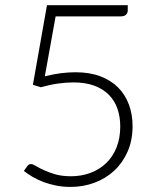

<svg xmlns="http://www.w3.org/2000/svg" viewBox="-20 -728 620 756"><path d="M483 -687Q483 -677 476.2 -670.2Q469.5 -663.5 455 -663.5H199L156.5 -427.5Q190 -436 220 -439.8Q250 -443.5 277.5 -443.5Q332.5 -443.5 374.5 -427.8Q416.5 -412 444.8 -383.8Q473 -355.5 487.5 -316.5Q502 -277.5 502 -231.5Q502 -175.5 482.5 -131.2Q463 -87 429.8 -56Q396.5 -25 352 -8.5Q307.5 8 257.5 8Q228 8 201.5 2.8Q175 -2.5 151.5 -11.2Q128 -20 108.5 -31.5Q89 -43 74 -55L88 -74.5Q93 -82 102.5 -82Q109 -82 121.2 -74.5Q133.5 -67 152.8 -58Q172 -49 198.2 -41.5Q224.5 -34 259.5 -34Q300.5 -34 336 -47.2Q371.5 -60.5 397.8 -85.5Q424 -110.5 438.8 -147.2Q453.5 -184 453.5 -230.5Q453.5 -268.5 442.2 -300.5Q431 -332.5 408.2 -355.2Q385.5 -378 350.8 -390.8Q316 -403.5 269 -403.5Q240.5 -403.5 208.5 -399Q176.5 -394.5 140.5 -384.5L109.5 -394L165 -707.5H483Z"/></svg>

Font: Lato TR Light
Style: Regular
Weight: 300
Designer: Lukasz Dziedzic
Foundry: Lukasz Dziedzic
Version: Version 1.104 2013